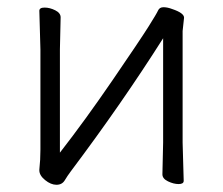

<svg xmlns="http://www.w3.org/2000/svg" viewBox="-20 -501 619 532"><path d="M430 -18 432 -106V-395Q318 -215 176 -26Q167 -14 159.5 -1.5Q152 11 136.5 11Q121 11 105 -2Q89 -15 89 -29V-31Q92 -58 92 -86V-364L89 -471Q89 -480 103.5 -480Q118 -480 133 -472.5Q148 -465 148 -453L146 -364V-78Q216 -168 292 -279Q368 -390 391 -426.5Q414 -463 418 -472Q422 -481 433 -481Q444 -481 457 -476Q490 -465 490 -452L486 -415V-106L489 0Q489 9 475 9Q461 9 445.5 1.5Q430 -6 430 -18Z"/></svg>

Font: LXGW WenKai Light
Style: Regular
Weight: 300
Designer: LXGW / Fontworks Inc.
Foundry: LXGW / Fontworks Inc.
Version: Version 1.501; October 10, 2024